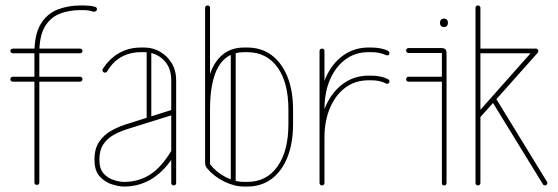

<svg xmlns="http://www.w3.org/2000/svg" viewBox="-20 -679 2042 703"><path d="M124 -11Q124 -7 121.5 -4.5Q119 -2 115 -2Q111 -2 108.5 -4.5Q106 -7 106 -11V-485Q106 -552 128.5 -590Q151 -628 189.5 -643.5Q228 -659 275 -659H286Q297 -659 307.5 -658Q318 -657 328 -654Q331 -653 333 -651Q335 -649 335 -645Q335 -641 331.5 -638.5Q328 -636 323 -636Q305 -642 286 -642H275Q231 -642 197 -628Q163 -614 143.5 -580Q124 -546 124 -485ZM26 -484Q23 -484 20.5 -486.5Q18 -489 18 -493Q18 -496 20.5 -498.5Q23 -501 26 -501H273Q277 -501 279.5 -498.5Q282 -496 282 -493Q282 -489 279.5 -486.5Q277 -484 273 -484ZM26 -380Q23 -380 20.5 -382.5Q18 -385 18 -389Q18 -393 20.5 -395.5Q23 -398 26 -398H273Q277 -398 279.5 -395.5Q282 -393 282 -389Q282 -385 279.5 -382.5Q277 -380 273 -380Z M625 -9Q625 -5 622.5 -2.5Q620 0 616 0Q612 0 609.5 -2.5Q607 -5 607 -9V-385Q607 -433 578 -460.5Q549 -488 508 -488H497Q456 -488 424.5 -470.5Q393 -453 372 -417Q369 -413 364 -413Q360 -413 357.5 -416Q355 -419 355 -422Q355 -425 356 -426Q381 -465 416.5 -485Q452 -505 497 -505H508Q539 -505 565.5 -490Q592 -475 608.5 -448Q625 -421 625 -385ZM608 -128Q609 -130 611 -131Q613 -132 616 -132Q620 -132 622 -129.5Q624 -127 624 -124Q624 -122 624 -121Q624 -120 624 -119Q585 -55 538 -25.5Q491 4 435 4Q435 4 434 4Q433 4 433 4Q417 4 391.5 -3.5Q366 -11 346 -32Q326 -53 326 -93Q326 -93 326 -94Q326 -95 326 -96Q326 -135 343.5 -160.5Q361 -186 387.5 -200.5Q414 -215 439 -223L613 -278Q614 -278 614.5 -278Q615 -278 616 -278Q619 -278 622 -275.5Q625 -273 625 -269Q625 -267 623 -264.5Q621 -262 618 -260L445 -206Q420 -198 397 -185.5Q374 -173 359 -151.5Q344 -130 344 -96Q344 -95 344 -94Q344 -93 344 -93Q344 -60 360 -43Q376 -26 397.5 -19.5Q419 -13 433 -13Q433 -13 434 -13Q435 -13 435 -13Q487 -13 529 -39.5Q571 -66 608 -128ZM534 -240Q534 -236 531.5 -234Q529 -232 526 -232Q522 -232 519.5 -234Q517 -236 517 -240V-495Q517 -499 519.5 -501Q522 -503 526 -503Q529 -503 531.5 -501Q534 -499 534 -495Z M1053 -224Q1053 -155 1032.5 -103.5Q1012 -52 974.5 -24Q937 4 885 4H874Q838 4 800.5 -14.5Q763 -33 738 -63Q734 -68 732.5 -73Q731 -78 731 -85V-278Q731 -350 746.5 -400.5Q762 -451 794 -478Q826 -505 874 -505H885Q937 -505 974.5 -477Q1012 -449 1032.5 -398Q1053 -347 1053 -278ZM1036 -224V-278Q1036 -377 996 -432.5Q956 -488 885 -488H874Q810 -488 779.5 -434.5Q749 -381 749 -278V-78Q771 -49 805.5 -31Q840 -13 874 -13H885Q956 -13 996 -69.5Q1036 -126 1036 -224ZM749 -278Q749 -274 746.5 -271.5Q744 -269 740 -269Q736 -269 733.5 -271.5Q731 -274 731 -278V-651Q731 -654 733.5 -656.5Q736 -659 740 -659Q744 -659 746.5 -656.5Q749 -654 749 -651ZM843 -14Q843 -10 840.5 -7.5Q838 -5 834 -5Q830 -5 827.5 -7.5Q825 -10 825 -14V-486Q825 -490 827.5 -492.5Q830 -495 834 -495Q838 -495 840.5 -492.5Q843 -490 843 -486Z M1168 -9Q1168 -5 1165.5 -2.5Q1163 0 1159 0Q1155 0 1152.5 -2.5Q1150 -5 1150 -9V-493Q1150 -496 1152.5 -498.5Q1155 -501 1159 -501Q1163 -501 1165.5 -498.5Q1168 -496 1168 -493ZM1168 -278Q1168 -274 1165.5 -271.5Q1163 -269 1159 -269Q1155 -269 1152.5 -271.5Q1150 -274 1150 -278Q1150 -344 1173 -395.5Q1196 -447 1236.5 -476Q1277 -505 1329 -505H1340Q1357 -505 1372.5 -502Q1388 -499 1401 -493Q1403 -491 1404.5 -489Q1406 -487 1406 -485Q1406 -479 1402 -477Q1398 -475 1394 -477Q1383 -482 1369.5 -485Q1356 -488 1340 -488H1329Q1281 -488 1245 -461.5Q1209 -435 1188.5 -388Q1168 -341 1168 -278ZM1168 -174Q1168 -170 1165.5 -168Q1163 -166 1159 -166Q1155 -166 1152.5 -168Q1150 -170 1150 -174Q1150 -240 1173 -291.5Q1196 -343 1236.5 -372.5Q1277 -402 1329 -402H1340Q1375 -402 1401 -389Q1403 -388 1404.5 -386Q1406 -384 1406 -381Q1406 -376 1402 -373.5Q1398 -371 1394 -373Q1383 -379 1369.5 -382Q1356 -385 1340 -385H1329Q1281 -385 1245 -358.5Q1209 -332 1188.5 -284.5Q1168 -237 1168 -174Z M1476 -485Q1472 -485 1469.5 -487.5Q1467 -490 1467 -494Q1467 -498 1469.5 -500.5Q1472 -503 1476 -503H1597Q1615 -503 1615 -485V-9Q1615 -5 1612.5 -2.5Q1610 0 1606 0Q1602 0 1600 -2.5Q1598 -5 1598 -9V-485ZM1476 -380Q1472 -380 1469.5 -382.5Q1467 -385 1467 -389Q1467 -393 1469.5 -395.5Q1472 -398 1476 -398H1606Q1610 -398 1612.5 -395.5Q1615 -393 1615 -389Q1615 -385 1612.5 -382.5Q1610 -380 1606 -380ZM1591 -597Q1591 -603 1595 -607Q1599 -611 1606 -611Q1612 -611 1616 -607Q1620 -603 1620 -597V-594Q1620 -588 1616 -584Q1612 -580 1606 -580Q1599 -580 1595 -584Q1591 -588 1591 -594Z M1721 -651Q1721 -654 1723.5 -656.5Q1726 -659 1730 -659Q1734 -659 1736.5 -656.5Q1739 -654 1739 -651V-9Q1739 -5 1736.5 -2.5Q1734 0 1730 0Q1726 0 1723.5 -2.5Q1721 -5 1721 -9ZM1730 -484Q1726 -484 1723.5 -486.5Q1721 -489 1721 -493Q1721 -496 1723.5 -498.5Q1726 -501 1730 -501H1943Q1946 -501 1948 -498.5Q1950 -496 1950 -493Q1950 -489 1948 -486.5Q1946 -484 1942 -484ZM1936 -499Q1939 -501 1943 -501Q1946 -501 1948.5 -498.5Q1951 -496 1951 -493Q1951 -489 1949 -486L1736 -247Q1734 -244 1730 -244Q1726 -244 1724 -246.5Q1722 -249 1722 -253Q1722 -258 1724 -260ZM1779 -312Q1779 -313 1778.5 -314Q1778 -315 1778 -316Q1778 -319 1780.5 -322Q1783 -325 1787 -325Q1792 -325 1795 -320L1983 -13Q1984 -13 1984 -11.5Q1984 -10 1984 -9Q1984 -6 1982 -3Q1980 0 1975 0Q1971 0 1968 -4Z"/></svg>

Font: Libertine-Super Thin
Style: Regular
Weight: 100
Designer: Bastien Sozeau
Foundry: NBR — Bastien Sozeau
Version: Version 2.003;gftools[0.9.33]